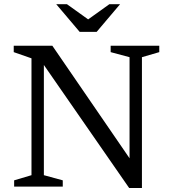

<svg xmlns="http://www.w3.org/2000/svg" viewBox="-20 -904 831 930"><path d="M132.5 -55.5V-621.5L46.5 -651.5V-682.5H233.5L634.5 -98L607.5 -62V-627L516 -651.5V-682.5H751.5V-651.5L667.5 -627V6.5H605.5L175 -614.5L192.5 -626.5V-55.5L284 -30.5V0H48.5V-30.5ZM415.5 -804H398.5L509.5 -883.5H561.5L448 -749.5H366L252.5 -883.5H304.5Z"/></svg>

Font: Newsreader
Style: Regular
Weight: 400
Designer: Hugues Gentile
Foundry: Production Type
Version: Version 1.003